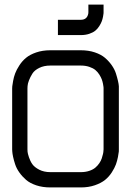

<svg xmlns="http://www.w3.org/2000/svg" viewBox="-20 -820 606 840"><path d="M33.2 -433.1Q33.2 -436.5 33.7 -442.6Q34.2 -448.7 37.4 -466.1Q40.5 -483.4 46.4 -499Q52.2 -514.6 64.7 -533.9Q77.1 -553.2 94 -567.1Q110.8 -581.1 138.4 -590.6Q166 -600.1 200.2 -600.1H333.5Q367.7 -600.1 395 -590.8Q422.4 -581.5 439.5 -566.9Q456.5 -552.2 469 -534.4Q481.4 -516.6 487.1 -498.8Q492.7 -481 496.1 -466.3Q499.5 -451.7 500 -442.4V-433.1V-166.5Q500 -163.1 499.8 -157Q499.5 -150.9 496.1 -133.5Q492.7 -116.2 487.1 -100.6Q481.4 -85 469 -65.7Q456.5 -46.4 439.5 -32.7Q422.4 -19 395 -9.5Q367.7 0 333.5 0H200.2Q166 0 138.4 -9.3Q110.8 -18.6 94 -33.2Q77.1 -47.9 64.7 -65.4Q52.2 -83 46.4 -100.8Q40.5 -118.7 37.4 -133.3Q34.2 -147.9 33.7 -157.2L33.2 -166.5ZM100.1 -433.1V-166.5Q100.1 -162.6 100.6 -155.8Q101.1 -148.9 106.7 -131.8Q112.3 -114.7 121.6 -101.6Q130.9 -88.4 151.6 -77.6Q172.4 -66.9 200.2 -66.9H333.5Q354 -66.9 370.6 -72.5Q387.2 -78.1 397.2 -86.7Q407.2 -95.2 414.6 -106Q421.9 -116.7 425.3 -127.4Q428.7 -138.2 430.7 -146.7Q432.6 -155.3 432.6 -161.1L433.1 -166.5V-433.1Q433.1 -435.1 432.9 -438.7Q432.6 -442.4 430.7 -452.9Q428.7 -463.4 425.3 -472.7Q421.9 -481.9 414.6 -493.7Q407.2 -505.4 397.2 -513.7Q387.2 -522 370.6 -527.6Q354 -533.2 333.5 -533.2H200.2Q172.4 -533.2 151.6 -522.9Q130.9 -512.7 121.6 -497.8Q112.3 -482.9 106.7 -468.3Q101.1 -453.6 100.6 -443.4ZM233.4 -733.4H333.5Q360.8 -733.4 366.2 -760.3Q366.7 -766.6 366.7 -766.6V-799.8H433.1V-766.6Q433.1 -764.6 432.9 -761Q432.6 -757.3 430.7 -746.8Q428.7 -736.3 425.3 -727.1Q421.9 -717.8 414.6 -706.1Q407.2 -694.3 397.2 -686Q387.2 -677.7 370.6 -672.1Q354 -666.5 333.5 -666.5H233.4Z"/></svg>

Font: Malkor
Style: Regular
Weight: 400
Version: Version 1.3